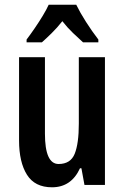

<svg xmlns="http://www.w3.org/2000/svg" viewBox="-20 -786 528 816"><path d="M426 -543V0H339L326 -71H320Q283 10 201 10Q128 10 94.5 -43.5Q61 -97 61 -189V-543H171V-218Q171 -89 229 -89Q280 -89 297.5 -132.5Q315 -176 315 -261V-543ZM304 -766Q320 -733 345.5 -693Q371 -653 398 -618V-606H333Q314 -623 290 -646Q266 -669 245 -696Q223 -668 199 -644.5Q175 -621 158 -606H93V-618Q109 -639 127.5 -666Q146 -693 162 -719.5Q178 -746 187 -766Z"/></svg>

Font: Noto Sans Malayalam ExtraCondensed SemiBold
Style: Regular
Weight: 600
Width: 2
Designer: Jelle Bosma - Monotype Design Team
Foundry: Monotype Imaging Inc.
Version: Version 2.104; ttfautohint (v1.8.4.7-5d5b)